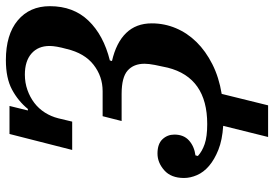

<svg xmlns="http://www.w3.org/2000/svg" viewBox="-156 -594 910 637"><g transform="rotate(-90 298.5 -275.0)"><path d="M200 11Q153 8 120.5 -5Q88 -18 67 -36Q46 -54 36.5 -76Q27 -98 27 -119Q27 -162 52.5 -184.5Q78 -207 108 -207Q140 -207 155.5 -190.5Q171 -174 171 -151Q171 -120 151.5 -102.5Q132 -85 102 -81L100 -73Q115 -59 139.5 -50.5Q164 -42 206 -42Q360 -42 393 -173Q398 -195 402 -215.5Q406 -236 406 -250Q406 -286 383.5 -306Q361 -326 306 -326H216L232 -389H315Q364 -389 402.5 -419Q441 -449 455 -508Q465 -544 465 -565Q465 -603 440 -625Q415 -647 370 -647Q343 -647 319 -638.5Q295 -630 276 -615.5Q257 -601 244 -580.5Q231 -560 225 -536L214 -490H120L173 -698H266L251 -637H256Q282 -669 320 -689.5Q358 -710 418 -710Q503 -710 550 -670.5Q597 -631 597 -564Q597 -486 549 -436Q501 -386 417 -365L415 -358Q476 -344 508 -311Q540 -278 540 -226Q540 -184 524 -146Q508 -108 478 -77.5Q448 -47 404.5 -25Q361 -3 306 6L268 160H163Z"/></g></svg>

Font: IBM Plex Serif SmBld
Style: Italic
Weight: 600
Italic angle: -14°
Designer: Mike Abbink, Paul van der Laan, Pieter van Rosmalen
Foundry: Bold Monday
Version: Version 3.001